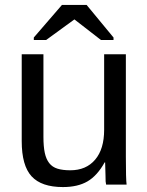

<svg xmlns="http://www.w3.org/2000/svg" viewBox="-20 -748 596 778"><path d="M156 -528V-193Q156 -154 161.5 -128.5Q167 -103 179.5 -87Q192 -71 213 -64.5Q234 -58 265 -58Q329 -58 365.5 -101Q402 -144 402 -222V-528H490V-113Q490 -21 493 0H410Q410 0 408 -13Q408 -24 407.5 -38Q407 -52 406 -90H404Q374 -36 334.5 -13Q295 10 235 10Q148 10 108 -33.5Q68 -77 68 -176V-528ZM440 -596V-586H389L282 -669H281L167 -586H117V-596L231 -728H331Z"/></svg>

Font: Libra Sans
Style: Regular
Weight: 400
Foundry: Context Ltd
Version: Version 1.000; ttfautohint (v1.3)